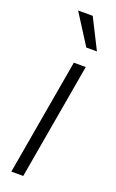

<svg xmlns="http://www.w3.org/2000/svg" viewBox="-147 -782 497 820"><g transform="rotate(20 102.0 -372.0)"><path d="M169.9 -528.3 78.1 0H23.9L115.7 -528.3ZM123 -744.1 191.9 -607.4H143.6L56.6 -744.1Z"/></g></svg>

Font: Roboto Condensed Light
Style: Italic
Weight: 300
Italic angle: -12°
Designer: Christian Robertson
Foundry: Google
Version: Version 3.0; 2020